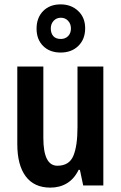

<svg xmlns="http://www.w3.org/2000/svg" viewBox="-20 -847 554 877"><path d="M452 -543V0H360L345 -71H339Q319 -30 286 -10Q253 10 210 10Q136 10 97.5 -41.5Q59 -93 59 -189V-543H178V-217Q178 -90 242 -90Q296 -90 315 -135Q334 -180 334 -267V-543ZM257 -607Q207 -607 177 -637Q147 -667 147 -716Q147 -766 177 -796.5Q207 -827 257 -827Q305 -827 337 -797Q369 -767 369 -718Q369 -668 338 -637.5Q307 -607 257 -607ZM258 -669Q278 -669 291 -682Q304 -695 304 -717Q304 -738 291 -752Q278 -766 258 -766Q238 -766 225 -752Q212 -738 212 -717Q212 -695 223.5 -682Q235 -669 258 -669Z"/></svg>

Font: Avrile Sans Condensed SemiBold
Style: Regular
Weight: 600
Width: 3
Designer: Monotype Design Team
Foundry: Monotype Imaging Inc.
Version: Version 2.001;September 10, 2019;FontCreator 11.5.0.2425 64-